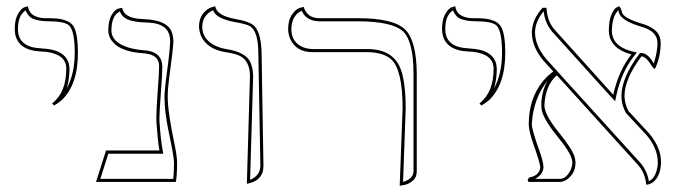

<svg xmlns="http://www.w3.org/2000/svg" viewBox="-20 -579 2150 611"><path d="M151.9 -243.2 146 -250Q190.9 -284.7 190.9 -360.8Q190.9 -405.8 126.5 -414.1Q119.1 -415 111.8 -415Q36.6 -418 27.8 -473.6Q26.9 -480.5 26.9 -486.8Q26.9 -516.6 37.4 -534.9Q47.9 -553.2 58.6 -556.2L68.8 -559.1Q73.7 -523.4 122.6 -521Q129.4 -521 140.1 -521Q198.2 -521 214.4 -494.6Q228 -470.7 228 -411.1Q228 -308.1 175.3 -259.3Q163.6 -249.5 151.9 -243.2ZM191.9 -296.9Q217.8 -343.8 217.8 -411.1Q217.8 -483.9 198.2 -499.5Q182.6 -510.7 140.1 -511.2Q90.8 -511.2 74.7 -525.9Q66.4 -534.7 61.5 -545.9Q37.1 -530.3 37.1 -486.8Q37.1 -428.2 110.4 -425.3Q111.8 -425.3 112.3 -424.8Q187.5 -421.9 199.2 -375.5Q200.7 -368.2 201.2 -360.8Q200.7 -323.2 191.9 -296.9Z M513.7 -272Q513.7 -223.1 534.7 -124Q543 -84 543.5 -63Q543.5 -18.6 539.6 0H285.6L317.4 -100.1H487.3Q481.9 -132.3 478.5 -181.2Q477.5 -189 477.5 -204.1Q477.5 -230.5 481.9 -289.1Q486.3 -345.2 486.3 -369.1Q486.3 -403.8 442.9 -408.7Q440.9 -408.7 439.5 -409.2Q351.6 -414.1 329.6 -459.5Q324.7 -470.7 324.7 -481.9Q324.7 -514.2 335.7 -532Q346.7 -549.8 357.4 -551.8L368.7 -554.2Q374.5 -521.5 429.7 -518.6Q434.1 -518.6 438.5 -518.1Q509.8 -515.1 525.4 -480Q531.2 -465.8 531.7 -448.2Q531.7 -427.7 518.6 -333Q513.7 -296.4 513.7 -272ZM503.4 -272Q503.4 -294.4 516.6 -391.1Q521 -425.8 521.5 -448.2Q521.5 -495.6 472.2 -504.9Q458.5 -507.3 438 -507.8Q384.8 -509.8 368.7 -529.8Q364.3 -536.1 361.3 -542.5Q335 -530.3 334.5 -481.9Q334.5 -444.8 388.7 -427.7Q411.6 -420.9 439.9 -418.9Q487.3 -415.5 495.1 -380.4Q496.1 -374.5 496.6 -369.1Q496.6 -344.2 492.2 -287.1Q487.8 -229.5 487.3 -204.1Q487.3 -188.5 488.3 -182.6V-181.6Q491.7 -131.8 497.6 -101.6L499.5 -89.8H324.7L299.3 -9.8H531.2Q533.7 -28.3 533.7 -63Q533.7 -79.1 516.6 -160.6Q503.4 -223.1 503.4 -272Z M765.6 5.9 775.4 -335.9Q775.4 -387.7 739.7 -402.8Q724.1 -409.2 697.3 -413.1Q637.7 -422.9 619.1 -466.3Q613.8 -480 613.3 -494.1Q613.3 -519 625.7 -534.9Q638.2 -550.8 651.4 -555.2L664.6 -559.1Q670.4 -529.8 724.6 -519.5L726.6 -519Q776.4 -510.7 791 -494.6Q812 -470.2 812.5 -405.8L818.4 -50.8Q818.4 -6.8 772.5 4.4Q772.5 4.4 765.6 5.9ZM775.9 -6.8Q807.6 -20 808.6 -50.8L802.2 -405.8Q802.2 -479 775.9 -495.6Q763.2 -502.9 724.6 -509.3Q676.3 -518.6 662.6 -538.1Q659.7 -542.5 657.7 -546.4Q624.5 -530.8 623.5 -494.1Q623.5 -451.7 670.4 -431.2Q684.1 -425.3 699.2 -422.9Q761.7 -413.6 776.9 -380.9Q785.2 -362.3 785.6 -335.9Z M1252 12.2 1261.2 -233.9Q1261.2 -355.5 1225.6 -389.6Q1200.2 -412.6 1148.9 -413.1H974.1Q922.4 -413.1 903.3 -455.6Q897 -470.7 897 -486.8Q897 -514.6 908.9 -532.2Q920.9 -549.8 933.6 -553.7L946.3 -557.1Q957 -522 995.1 -521H1121.1Q1233.9 -521 1270.5 -483.9Q1305.7 -446.8 1306.2 -344.2V-33.2Q1306.2 -14.2 1292.7 -3.2Q1279.3 7.8 1265.6 9.8ZM1262.7 0Q1294.9 -9.8 1295.9 -33.2V-344.2Q1295.9 -447.3 1262.7 -479Q1228 -510.7 1121.1 -511.2H995.1Q954.6 -512.2 939.9 -544.9Q908.2 -529.8 907.2 -486.8Q907.2 -443.4 945.8 -428.2Q959.5 -423.3 974.1 -422.9H1148.9Q1229 -422.9 1253.9 -362.3Q1271 -319.8 1271 -233.9Z M1511.7 -243.2 1505.9 -250Q1550.8 -284.7 1550.8 -360.8Q1550.8 -405.8 1486.3 -414.1Q1479 -415 1471.7 -415Q1396.5 -418 1387.7 -473.6Q1386.7 -480.5 1386.7 -486.8Q1386.7 -516.6 1397.2 -534.9Q1407.7 -553.2 1418.5 -556.2L1428.7 -559.1Q1433.6 -523.4 1482.4 -521Q1489.3 -521 1500 -521Q1558.1 -521 1574.2 -494.6Q1587.9 -470.7 1587.9 -411.1Q1587.9 -308.1 1535.2 -259.3Q1523.4 -249.5 1511.7 -243.2ZM1551.8 -296.9Q1577.6 -343.8 1577.6 -411.1Q1577.6 -483.9 1558.1 -499.5Q1542.5 -510.7 1500 -511.2Q1450.7 -511.2 1434.6 -525.9Q1426.3 -534.7 1421.4 -545.9Q1397 -530.3 1397 -486.8Q1397 -428.2 1470.2 -425.3Q1471.7 -425.3 1472.2 -424.8Q1547.4 -421.9 1559.1 -375.5Q1560.5 -368.2 1561 -360.8Q1560.5 -323.2 1551.8 -296.9Z M2082.5 -441.9Q2082.5 -401.9 2066.9 -365.2Q2064.5 -359.9 2063.5 -359.9Q2059.6 -359.9 2047.4 -379.4Q2034.2 -398.4 2021.5 -399.9Q1967.8 -328.6 1967.3 -273.9Q1967.8 -248 1980 -225.6L2045.4 -154.8Q2083 -110.4 2083.5 -64.9Q2083.5 -20 2058.6 0.5Q2047.9 8.3 2036.6 8.8Q2033.2 -28.3 2010.3 -54.2L1752 -339.4Q1715.8 -308.1 1712.4 -244.1Q1712.4 -214.4 1757.8 -158.2Q1802.7 -103 1809.1 -78.1Q1811 -69.3 1811.5 -62Q1811.5 -27.3 1784.2 -7.8Q1772.9 -0.5 1762.2 0H1661.6Q1659.7 -4.4 1659.2 -5.9Q1660.6 -12.2 1666.5 -15.1Q1688.5 -18.1 1697.3 -37.1Q1699.2 -42.5 1699.2 -46.9Q1699.2 -58.6 1677.2 -121.1Q1662.6 -162.6 1662.6 -184.1Q1662.6 -264.6 1707.5 -320.3Q1723.1 -338.9 1740.7 -351.6L1710.4 -384.8Q1672.9 -429.2 1672.4 -475.1Q1673.3 -517.6 1706.5 -554.2H1719.2Q1721.2 -511.7 1744.6 -484.9L1930.2 -278.8L1931.6 -277.8Q1948.7 -354.5 1989.3 -405.8Q1918 -425.3 1917.5 -481.9Q1917.5 -512.7 1925.5 -531.7Q1933.6 -550.8 1941.9 -555.2L1950.2 -559.1Q1956.1 -554.7 1959 -540.5Q1962.9 -522.5 2015.6 -505.9Q2017.6 -505.4 2018.6 -504.9Q2074.2 -489.7 2081.1 -455.6Q2082.5 -448.2 2082.5 -441.9ZM1724.6 -325.2Q1676.8 -266.1 1672.4 -184.1Q1672.4 -166 1696.8 -98.6Q1709.5 -63.5 1709.5 -46.9Q1708.5 -23.9 1683.1 -9.8H1762.2Q1780.8 -9.8 1794.4 -35.2Q1801.3 -48.8 1801.3 -62Q1801.3 -86.4 1759.3 -137.7Q1711.9 -195.8 1704.6 -226.1Q1702.6 -235.8 1702.6 -244.1Q1703.1 -291.5 1724.6 -325.2ZM1756.3 -349.1 1759.3 -345.7 2018.1 -60.5Q2039.6 -35.2 2044.9 -2.4Q2066.9 -11.7 2072.8 -52.2Q2073.7 -59.1 2073.2 -64.9Q2072.3 -107.4 2038.1 -148.4L1971.7 -219.7L1971.2 -220.7Q1957.5 -246.6 1957.5 -273.9Q1958.5 -333 2013.7 -406.2L2016.6 -410.6L2022.5 -410.2Q2042 -408.7 2058.6 -379.9Q2060.1 -377.9 2060.5 -377Q2072.3 -414.1 2072.3 -441.9Q2072.3 -477.5 2026.9 -492.2Q2021.5 -493.7 2015.6 -495.6Q1955.6 -514.2 1949.2 -540Q1949.2 -541 1948.7 -543Q1948.2 -545.9 1948.2 -546.4Q1928.2 -528.8 1927.2 -481.9Q1927.2 -432.6 1989.7 -416Q1991.2 -415.5 1991.7 -415.5L2006.8 -412.1L1997.1 -399.9Q1957.5 -349.1 1941.4 -275.4L1937.5 -256.8L1922.9 -272.5L1736.8 -478.5Q1714.4 -505.4 1710 -543Q1682.6 -509.8 1682.6 -475.1Q1683.6 -432.6 1717.8 -391.6L1748.5 -357.9Z"/></svg>

Font: Linux Biolinum Outline O
Style: Bold
Weight: 700
Designer: Philipp H. Poll
Foundry: Philipp H. Poll
Version: Version 0.9.2